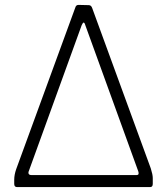

<svg xmlns="http://www.w3.org/2000/svg" viewBox="-20 -763 681 783"><path d="M38 -30V-13C38 -4.3 42 0 50 0H592C599.3 0 603 -4.3 603 -13V-37C603 -46.3 600.3 -59.3 595 -76L356 -730C353.3 -738 348.7 -742 342 -742L300 -743C293.3 -743 289 -739.3 287 -732L46 -73C40.7 -57.7 38 -43.3 38 -30ZM537 -49H109C100.3 -49 96 -52 96 -58C96 -60.7 96.3 -62.7 97 -64L313 -660C316.3 -667.3 319 -671 321 -671C323.7 -671 326 -667.3 328 -660L544 -64C547.3 -54 545 -49 537 -49Z"/></svg>

Font: Libre Franklin ExtraLight
Style: Regular
Weight: 275
Designer: Pablo Impallari, Rodrigo Fuenzalida
Foundry: Impallari Type
Version: Version 1.002; ttfautohint (v1.5)